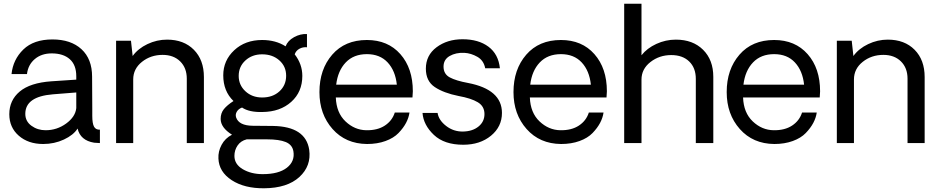

<svg xmlns="http://www.w3.org/2000/svg" viewBox="-20 -769 5046 1032"><path d="M212 5Q132 5 81 -39.5Q30 -84 30 -155Q30 -230 86 -277Q142 -324 256 -332L390 -341V-359Q390 -420 355 -451Q320 -482 258 -482Q203 -482 167 -451.5Q131 -421 125 -371H42Q50 -449 105.5 -503Q161 -557 262 -557Q361 -557 418 -504.5Q475 -452 475 -357Q475 -317 475.5 -268Q476 -219 476 -185Q476 -151 476 -147Q476 -105 485.5 -88Q495 -71 517 -72V0Q506 0 486 -2Q412 -14 397 -78Q375 -43 323.5 -19Q272 5 212 5ZM225 -69Q286 -69 335.5 -105Q385 -141 390 -188V-272L264 -262Q116 -250 116 -157Q116 -117 149 -93Q182 -69 225 -69Z M878 -556Q968 -556 1022 -501.5Q1076 -447 1076 -355V0H984V-346Q984 -404 948.5 -439Q913 -474 854 -474Q790 -474 743 -436.5Q696 -399 696 -342V0H604V-550H684L693 -468Q722 -508 772.5 -532Q823 -556 878 -556Z M1400 243Q1294 244 1225.5 199.5Q1157 155 1154 83Q1152 45 1171 9.5Q1190 -26 1227 -45Q1166 -83 1166 -130Q1166 -161 1183.5 -182.5Q1201 -204 1235 -226Q1180 -279 1180 -364Q1180 -444 1239 -499Q1298 -554 1389 -554Q1462 -554 1515 -520Q1527 -551 1561 -569.5Q1595 -588 1630 -586V-515Q1608 -517 1589.5 -507Q1571 -497 1564 -477Q1605 -424 1605 -361Q1605 -275 1545.5 -221.5Q1486 -168 1391 -167Q1319 -165 1281 -191Q1262 -184 1253 -169Q1244 -154 1249 -138Q1264 -94 1338 -93L1448 -92Q1623 -89 1642 36Q1654 123 1589 182.5Q1524 242 1400 243ZM1518 -362Q1518 -412 1481.5 -444.5Q1445 -477 1389 -477Q1335 -477 1299 -444Q1263 -411 1263 -361Q1263 -312 1299 -278.5Q1335 -245 1389 -245Q1446 -245 1482 -278Q1518 -311 1518 -362ZM1557 44Q1551 9 1516 -5.5Q1481 -20 1415 -20H1306Q1274 -12 1257 13Q1240 38 1240 69Q1240 114 1285 140.5Q1330 167 1392 167Q1478 167 1522 132.5Q1566 98 1557 44Z M2199 -278Q2199 -269 2197 -245H1785Q1788 -163 1837 -116.5Q1886 -70 1949 -69Q2009 -68 2048.5 -94Q2088 -120 2102 -164H2181Q2177 -136 2162.5 -108.5Q2148 -81 2122 -54Q2096 -27 2052 -11Q2008 5 1953 5Q1838 4 1767.5 -75.5Q1697 -155 1697 -274Q1697 -396 1765.5 -475Q1834 -554 1952 -554Q2065 -554 2132 -478Q2199 -402 2199 -278ZM1952 -478Q1881 -478 1838.5 -433.5Q1796 -389 1787 -314H2113Q2105 -389 2063.5 -433.5Q2022 -478 1952 -478Z M2470 9Q2368 9 2312 -44Q2256 -97 2251 -162H2332Q2338 -123 2378 -92Q2418 -61 2469 -62Q2520 -63 2552 -89Q2584 -115 2584 -156Q2584 -198 2548 -219.5Q2512 -241 2445 -253Q2365 -269 2317 -301Q2269 -333 2269 -400Q2269 -472 2326.5 -515Q2384 -558 2466 -558Q2552 -558 2605.5 -518Q2659 -478 2667 -402H2588Q2580 -444 2546 -463.5Q2512 -483 2476 -485Q2430 -487 2397 -468Q2364 -449 2364 -411Q2364 -371 2397.5 -353Q2431 -335 2496 -323Q2678 -288 2678 -162Q2678 -88 2619 -39.5Q2560 9 2470 9Z M3242 -278Q3242 -269 3240 -245H2828Q2831 -163 2880 -116.5Q2929 -70 2992 -69Q3052 -68 3091.5 -94Q3131 -120 3145 -164H3224Q3220 -136 3205.5 -108.5Q3191 -81 3165 -54Q3139 -27 3095 -11Q3051 5 2996 5Q2881 4 2810.5 -75.5Q2740 -155 2740 -274Q2740 -396 2808.5 -475Q2877 -554 2995 -554Q3108 -554 3175 -478Q3242 -402 3242 -278ZM2995 -478Q2924 -478 2881.5 -433.5Q2839 -389 2830 -314H3156Q3148 -389 3106.5 -433.5Q3065 -478 2995 -478Z M3613 -556Q3704 -556 3759 -501.5Q3814 -447 3814 -356V0H3720V-345Q3720 -404 3684.5 -438.5Q3649 -473 3588 -473Q3524 -473 3476 -435.5Q3428 -398 3428 -341V0H3335V-749H3428V-472Q3458 -510 3508 -533Q3558 -556 3613 -556Z M4388 -278Q4388 -269 4386 -245H3974Q3977 -163 4026 -116.5Q4075 -70 4138 -69Q4198 -68 4237.5 -94Q4277 -120 4291 -164H4370Q4366 -136 4351.5 -108.5Q4337 -81 4311 -54Q4285 -27 4241 -11Q4197 5 4142 5Q4027 4 3956.5 -75.5Q3886 -155 3886 -274Q3886 -396 3954.5 -475Q4023 -554 4141 -554Q4254 -554 4321 -478Q4388 -402 4388 -278ZM4141 -478Q4070 -478 4027.5 -433.5Q3985 -389 3976 -314H4302Q4294 -389 4252.5 -433.5Q4211 -478 4141 -478Z M4752 -556Q4842 -556 4896 -501.5Q4950 -447 4950 -355V0H4858V-346Q4858 -404 4822.5 -439Q4787 -474 4728 -474Q4664 -474 4617 -436.5Q4570 -399 4570 -342V0H4478V-550H4558L4567 -468Q4596 -508 4646.5 -532Q4697 -556 4752 -556Z"/></svg>

Font: Oakes Grotesk
Style: Regular
Weight: 400
Designer: Samuel Oakes
Foundry: Samuel Oakes
Version: Version 1.000;PS 001.000;hotconv 1.0.88;makeotf.lib2.5.64775